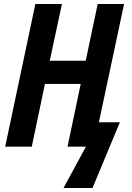

<svg xmlns="http://www.w3.org/2000/svg" viewBox="-20 -734 663 961"><path d="M298 207 410 0H318L384 -314H205L139 0H6L157 -714H290L229 -430H409L469 -714H601L475 -122H580L443 207Z"/></svg>

Font: Noto Sans Condensed
Style: Bold Italic
Weight: 700
Width: 3
Italic angle: -12°
Designer: Monotype Design Team
Foundry: Monotype Imaging Inc.
Version: Version 2.013; ttfautohint (v1.8.4.7-5d5b)